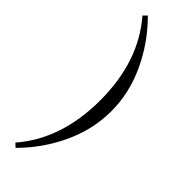

<svg xmlns="http://www.w3.org/2000/svg" viewBox="-328 -740 1026 1026"><g transform="rotate(45 185.5 -227.0)"><path d="M56.6 253.9Q217.8 67.9 217.8 -227.1Q217.8 -520 56.6 -706.1L77.1 -726.6Q180.2 -623.5 240.5 -493.4Q300.8 -363.3 300.8 -227.1Q300.8 -90.3 240.5 40Q180.2 170.4 77.1 273.4Z"/></g></svg>

Font: Theano Old Style
Style: Regular
Weight: 400
Designer: Alexey Kryukov
Version: Version 2.00